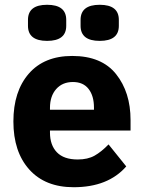

<svg xmlns="http://www.w3.org/2000/svg" viewBox="-20 -771 602 803"><path d="M97 -663V-688Q97 -751 177 -751Q257 -751 257 -688V-663Q257 -600 177 -600Q97 -600 97 -663ZM317 -663V-688Q317 -751 397 -751Q477 -751 477 -688V-663Q477 -600 397 -600Q317 -600 317 -663ZM288 12Q169 12 102.5 -62Q36 -136 36 -263Q36 -389 100.5 -463Q165 -537 282 -537Q405 -537 465.5 -461Q526 -385 526 -269V-225H189V-217Q189 -164 218 -134Q247 -104 305 -104Q347 -104 375.5 -120Q404 -136 434 -167L508 -75Q432 12 288 12ZM285 -428Q241 -428 215 -398.5Q189 -369 189 -320V-312H373V-321Q373 -370 350.5 -399Q328 -428 285 -428Z"/></svg>

Font: Aneliza
Style: Bold
Weight: 700
Designer: Mike Abbink, Paul van der Laan, Pieter van Rosmalen
Foundry: Bold Monday
Version: Version 3.0